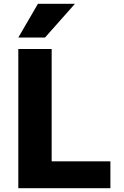

<svg xmlns="http://www.w3.org/2000/svg" viewBox="-20 -987 650 1007"><path d="M179 -967H373L216 -790H76ZM251 -730V-141H559V0H76V-730Z"/></svg>

Font: Mplus 1p ExtraBold
Style: Regular
Weight: 800
Version: Version 1.061